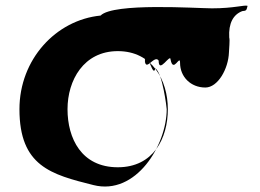

<svg xmlns="http://www.w3.org/2000/svg" viewBox="-20 -757 936 691"><path d="M223 -364C223 -468 281 -573 404 -573C528 -573 584 -468 584 -364C584 -259 532 -155 404 -155C273 -155 223 -259 223 -364ZM342 -701C181 -685 50 -543 50 -364C50 -159 164 -129 316 -91C470 -52 580 -236 580 -364C580 -368 565 -495 539 -511C531 -474 512 -570 502 -550C502 -499 501 -573 501 -547C501 -489 535 -563 551 -539C551 -488 594 -568 594 -542C604 -492 628 -563 628 -531C628 -480 667 -442 719 -442C764 -442 802 -509 804 -569C804 -580 808 -612 805 -622C802 -674 820 -705 852 -717C868 -718 867 -721 871 -736C860 -740 822 -727 743 -727C689 -727 388 -748 342 -701Z"/></svg>

Font: Hussar Przerywany
Style: Regular
Weight: 400
Foundry: Cannot Into Space Fonts
Version: Version 0.982